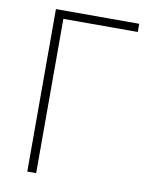

<svg xmlns="http://www.w3.org/2000/svg" viewBox="-82 -772 632 831"><g transform="rotate(10 234.5 -357.0)"><path d="M462 -714V-678H135V0H96V-714Z"/></g></svg>

Font: Noto Sans Disp ExtLt
Style: Regular
Weight: 200
Designer: Monotype Design Team
Foundry: Monotype Imaging Inc.
Version: Version 2.000;GOOG;noto-source:20170915:90ef993387c0